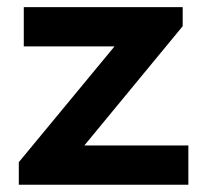

<svg xmlns="http://www.w3.org/2000/svg" viewBox="-20 -508 570 528"><path d="M498 0H31.7V-62L294.9 -380.4H45.4V-488.3H482.4V-436L211.9 -107.9H498Z"/></svg>

Font: Kumbh Sans SemiBold
Style: Regular
Weight: 600
Version: Version 1.005